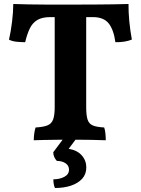

<svg xmlns="http://www.w3.org/2000/svg" viewBox="-20 -699 705 961"><path d="M232.2 -613.4Q190.8 -613.4 166.6 -598.8Q142.4 -584.2 128.9 -556.1Q115.4 -528 106 -487.8Q84.8 -487.8 63 -490.1Q41.2 -492.4 25 -500.4Q34.4 -541.2 40.4 -590.5Q46.4 -639.8 46.4 -679Q82.8 -678 123.6 -677Q164.4 -676 215.8 -676Q267.2 -676 336.2 -676Q398.8 -676 450.8 -676.3Q502.8 -676.6 545 -677.3Q587.2 -678 623.2 -679Q622.8 -639.4 627.1 -593.3Q631.4 -547.2 640 -501Q623.6 -494.2 602.9 -490.8Q582.2 -487.4 557.6 -487.8Q548.8 -551.2 523.6 -582.3Q498.4 -613.4 444.6 -613.4ZM253.8 -644.2H411.4V-163Q411.4 -122.2 418.3 -100.7Q425.2 -79.2 444.4 -71.1Q463.6 -63 501.4 -61Q505.6 -50 507.5 -31.8Q509.4 -13.6 509.4 3Q479.8 2 435.3 1Q390.8 0 340 0Q306.4 0 269.7 0.5Q233 1 201.2 1.5Q169.4 2 149 3Q149 -13 151.5 -31.2Q154 -49.4 158.2 -61Q195.6 -63 216.7 -71.1Q237.8 -79.2 245.8 -100.7Q253.8 -122.2 253.8 -163ZM255.2 242Q250.6 233.2 248.8 220.8Q247 208.4 247 198.6Q278.2 198.6 301.8 186.2Q325.4 173.8 325.4 150.2Q325.4 130 308.1 118.2Q290.8 106.4 264.6 106.4Q256.6 98 251.6 87Q246.6 76 246.6 63L305.6 -16H370L323.8 45.8Q366.2 52.8 389.1 78.6Q412 104.4 412 139.2Q412 172.8 391.3 195.6Q370.6 218.4 335.2 230.2Q299.8 242 255.2 242Z"/></svg>

Font: Vollkorn
Style: Regular
Weight: 400
Designer: Friedrich Althausen
Foundry: Friedrich Althausen
Version: Version 4.104